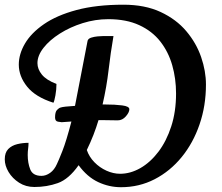

<svg xmlns="http://www.w3.org/2000/svg" viewBox="-46 -761 935 809"><path d="M463.9 27.8Q413.6 27.8 367.4 6.1Q321.3 -15.6 285.2 -64.9Q243.7 -5.9 197.5 10.5Q151.4 26.9 99.1 26.9Q62.5 26.9 34.4 8.8Q6.3 -9.3 -9.8 -36.1Q-25.9 -63 -25.9 -89.8Q-25.9 -118.2 -11.2 -133.1Q3.4 -147.9 26.6 -153.6Q49.8 -159.2 74.2 -159.2Q74.2 -147 72.5 -134.5Q70.8 -122.1 70.8 -107.9Q70.8 -74.2 81.5 -47.1Q92.3 -20 128.9 -20Q147.5 -20 165.3 -32.7Q183.1 -45.4 193.8 -69.8Q200.2 -82.5 216.8 -124.5Q233.4 -166.5 254.9 -249L213.9 -246.1Q210.4 -246.1 198.2 -248.3Q186 -250.5 186 -266.1Q186 -289.1 194.1 -297.6Q202.1 -306.2 210 -308.1Q221.2 -312 270 -314.9L323.2 -589.8Q326.2 -598.6 338.6 -602.5Q351.1 -606.4 365.2 -607.7Q379.4 -608.9 386.2 -608.9H432.1Q419.9 -538.1 411.6 -466.6Q403.3 -395 386.2 -320.8H397Q438.5 -320.8 468.8 -316.9Q499 -313 499 -300.8Q499 -287.6 484.4 -270.8Q469.7 -253.9 450.2 -253.9Q432.6 -253.9 415.5 -254.4Q398.4 -254.9 382.8 -254.9H369.1Q359.9 -224.1 347.7 -192.6Q335.4 -161.1 319.8 -128.9Q329.6 -100.1 351.8 -77.4Q374 -54.7 402.8 -41.7Q431.6 -28.8 460 -28.8Q503.4 -28.8 545.4 -52.7Q587.4 -76.7 621.3 -121.3Q655.3 -166 675.5 -228.3Q695.8 -290.5 695.8 -367.2Q695.8 -429.7 679.7 -486.1Q663.6 -542.5 629.4 -586.2Q595.2 -629.9 540.8 -655Q486.3 -680.2 410.2 -680.2Q355.5 -680.2 302.5 -663.6Q249.5 -647 206.3 -619.6Q163.1 -592.3 137.5 -559.6Q111.8 -526.9 111.8 -495.1Q111.8 -469.7 130.4 -446.8Q148.9 -423.8 191.9 -407.2Q191.9 -383.3 187.5 -359.1Q183.1 -335 179.2 -328.1Q103.5 -352.1 68.4 -395.8Q33.2 -439.5 33.2 -488.8Q33.2 -533.2 59.3 -577.6Q85.4 -622.1 139.2 -659.2Q192.9 -696.3 276.4 -718.8Q359.9 -741.2 474.1 -741.2Q564.9 -741.2 630.9 -710.4Q696.8 -679.7 739 -629.6Q781.2 -579.6 801.5 -520.5Q821.8 -461.4 821.8 -404.8Q821.8 -315.4 794.9 -237.1Q768.1 -158.7 719.5 -99.1Q670.9 -39.6 605.7 -5.9Q540.5 27.8 463.9 27.8Z"/></svg>

Font: Norican
Style: Regular
Weight: 400
Designer: Vernon Adams
Foundry: Vernon Adams
Version: Version 1.100; ttfautohint (v1.8.4.7-5d5b);gftools[0.9.33]